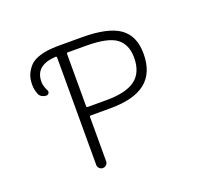

<svg xmlns="http://www.w3.org/2000/svg" viewBox="-121 -929 1241 1081"><g transform="rotate(-20 500.0 -388.0)"><path d="M359.4 -701.2Q352.5 -701.2 352.5 -693.4V-380.9Q352.5 -374 359.4 -374H472.7Q589.8 -374 645 -415.5Q700.2 -457 700.2 -545.9Q700.2 -625 649.4 -663.1Q598.6 -701.2 465.8 -701.2ZM293 -693.4Q293 -701.2 286.1 -701.2Q163.1 -694.3 163.1 -596.7Q163.1 -569.3 178.7 -540Q183.6 -531.2 178.7 -522.5Q173.8 -513.7 164.1 -513.7Q149.4 -513.7 136.7 -521Q124 -528.3 119.1 -542Q108.4 -569.3 108.4 -597.7Q108.4 -629.9 117.2 -653.8Q126 -677.7 146.5 -702.1Q167 -726.6 211.4 -740.2Q255.9 -753.9 319.3 -753.9H462.9Q618.2 -753.9 688 -705.1Q757.8 -656.2 757.8 -548.8Q757.8 -434.6 688.5 -378.9Q619.1 -323.2 475.6 -323.2H359.4Q352.5 -323.2 352.5 -316.4V-50.8Q352.5 -39.1 343.8 -30.3Q335 -21.5 322.8 -21.5Q310.5 -21.5 301.8 -30.3Q293 -39.1 293 -50.8Z"/></g></svg>

Font: Rounded Mgen+ 2m light
Style: Regular
Weight: 200
Designer: [Source Han Sans]
Ryoko NISHIZUKA  (kana & ideographs); Paul D. Hunt (Latin, Greek & Cyrillic); Wenlong ZHANG  (bopomofo
Version: Version 1.059.20150602